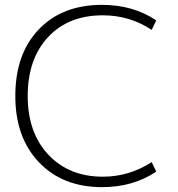

<svg xmlns="http://www.w3.org/2000/svg" viewBox="-20 -760 731 790"><path d="M403 -697Q261 -697 177.5 -607Q94 -517 94 -365Q94 -214 179 -123.5Q264 -33 403 -33Q512 -33 604 -93L623 -54Q528 10 400 10Q238 10 140.5 -92Q43 -194 43 -365Q43 -538 139.5 -639Q236 -740 400 -740Q528 -740 623 -676L604 -637Q514 -697 403 -697Z"/></svg>

Font: M PLUS 1p Light
Style: Regular
Weight: 300
Version: Version 1.061